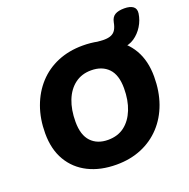

<svg xmlns="http://www.w3.org/2000/svg" viewBox="-146 -978 1113 1130"><g transform="rotate(-20 410.5 -413.5)"><path d="M396 11Q295 11 220 -26.5Q145 -64 103.5 -134.5Q62 -205 62 -305Q62 -396 89.5 -471.5Q117 -547 167.5 -602Q218 -657 288.5 -686.5Q359 -716 445 -716Q547 -716 622 -678.5Q697 -641 738 -570.5Q779 -500 779 -401Q779 -309 752 -233.5Q725 -158 674 -103Q623 -48 552.5 -18.5Q482 11 396 11ZM398 -143Q459 -143 501 -175Q543 -207 566 -264.5Q589 -322 589 -397Q589 -481 549.5 -521.5Q510 -562 442 -562Q383 -562 340.5 -530Q298 -498 275.5 -441Q253 -384 253 -308Q253 -225 292 -184Q331 -143 398 -143ZM547 -624 518 -709Q536 -708 549.5 -706.5Q563 -705 575 -705Q604 -705 622 -713Q640 -721 650 -738Q660 -755 665 -782Q671 -813 692 -825.5Q713 -838 750 -838Q787 -838 805.5 -824Q824 -810 820 -781Q814 -740 792 -704.5Q770 -669 737 -646.5Q704 -624 662 -624Z"/></g></svg>

Font: Nunito ExtraLight Black
Style: Italic
Weight: 900
Italic angle: -9°
Version: Version 3.602